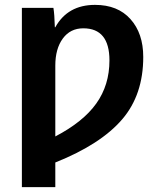

<svg xmlns="http://www.w3.org/2000/svg" viewBox="-20 -560 651 788"><path d="M567.9 -326.2Q567.9 -171.4 481.9 -70.8Q394 32.2 207 106.9V208H69.8V-527.8H199.2Q203.6 -502 205.1 -448.2H207Q257.8 -540 370.1 -540Q463.4 -540 515.6 -481.4Q567.9 -422.9 567.9 -326.2ZM429.2 -312Q429.2 -443.8 321.8 -443.8Q268.6 -443.8 237.8 -401.9Q207 -359.9 207 -291V0Q321.3 -59.6 375.2 -135.3Q429.2 -210.9 429.2 -312Z"/></svg>

Font: Libra Sans Modern
Style: Bold
Weight: 700
Foundry: Stefan Peev, Context Ltd
Version: Version 1.000